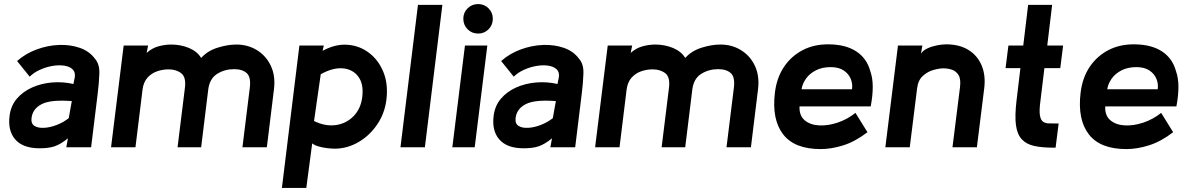

<svg xmlns="http://www.w3.org/2000/svg" viewBox="-20 -724 5853 944"><path d="M167 5Q90 3 54 -39.5Q18 -82 27 -154Q33 -204 63 -239Q93 -274 138 -294Q183 -314 236 -318.5Q289 -323 341 -311L348 -346Q351 -371 335.5 -384.5Q320 -398 293.5 -401.5Q267 -405 236 -399.5Q205 -394 175.5 -380.5Q146 -367 126 -347L64 -424Q106 -461 160.5 -481Q215 -501 270.5 -503Q326 -505 373 -488.5Q420 -472 447 -435Q470 -409 468.5 -362.5Q467 -316 460 -261L428 0H306L314 -44Q279 -15 248 -4.5Q217 6 167 5ZM318 -143 333 -227Q230 -235 185 -212Q140 -189 135 -143Q132 -116 149.5 -105Q167 -94 196.5 -95.5Q226 -97 258.5 -109.5Q291 -122 318 -143Z M1292 0H1172L1208 -291Q1215 -344 1193.5 -364Q1172 -384 1131 -384Q1085 -384 1048 -361Q1011 -338 1004 -285L969 0H853L889 -291Q896 -344 871.5 -363.5Q847 -383 809 -383Q780 -383 752.5 -373.5Q725 -364 705.5 -342.5Q686 -321 681 -285L646 0H526L588 -500H708L701 -464Q728 -488 760 -496.5Q792 -505 821 -505Q869 -505 909.5 -488Q950 -471 969 -439Q1000 -474 1049.5 -489.5Q1099 -505 1142 -505Q1199 -505 1244 -477Q1289 -449 1312 -399.5Q1335 -350 1327 -285Z M1486 200H1366L1452 -500H1572L1566 -474Q1628 -508 1687.5 -504Q1747 -500 1794 -464.5Q1841 -429 1865 -370Q1889 -311 1880 -235Q1872 -168 1835.5 -113.5Q1799 -59 1744.5 -26.5Q1690 6 1628 7Q1612 7 1589.5 4.5Q1567 2 1546.5 -4Q1526 -10 1515 -19ZM1524 -129Q1579 -102 1630.5 -109Q1682 -116 1718 -152.5Q1754 -189 1761 -247Q1769 -311 1741.5 -347.5Q1714 -384 1665 -388Q1616 -392 1557 -359Z M2069 0H1949L2035 -700H2155Z M2331 -559Q2300 -559 2279 -580Q2258 -601 2258 -632Q2258 -662 2279 -683Q2300 -704 2331 -704Q2361 -704 2382 -683Q2403 -662 2403 -632Q2403 -601 2382 -580Q2361 -559 2331 -559ZM2314 0H2204L2266 -500H2376Z M2547 5Q2470 3 2434 -39.5Q2398 -82 2407 -154Q2413 -204 2443 -239Q2473 -274 2518 -294Q2563 -314 2616 -318.5Q2669 -323 2721 -311L2728 -346Q2731 -371 2715.5 -384.5Q2700 -398 2673.5 -401.5Q2647 -405 2616 -399.5Q2585 -394 2555.5 -380.5Q2526 -367 2506 -347L2444 -424Q2486 -461 2540.5 -481Q2595 -501 2650.5 -503Q2706 -505 2753 -488.5Q2800 -472 2827 -435Q2850 -409 2848.5 -362.5Q2847 -316 2840 -261L2808 0H2686L2694 -44Q2659 -15 2628 -4.5Q2597 6 2547 5ZM2698 -143 2713 -227Q2610 -235 2565 -212Q2520 -189 2515 -143Q2512 -116 2529.5 -105Q2547 -94 2576.5 -95.5Q2606 -97 2638.5 -109.5Q2671 -122 2698 -143Z M3672 0H3552L3588 -291Q3595 -344 3573.5 -364Q3552 -384 3511 -384Q3465 -384 3428 -361Q3391 -338 3384 -285L3349 0H3233L3269 -291Q3276 -344 3251.5 -363.5Q3227 -383 3189 -383Q3160 -383 3132.5 -373.5Q3105 -364 3085.5 -342.5Q3066 -321 3061 -285L3026 0H2906L2968 -500H3088L3081 -464Q3108 -488 3140 -496.5Q3172 -505 3201 -505Q3249 -505 3289.5 -488Q3330 -471 3349 -439Q3380 -474 3429.5 -489.5Q3479 -505 3522 -505Q3579 -505 3624 -477Q3669 -449 3692 -399.5Q3715 -350 3707 -285Z M4261 -201H3911Q3909 -156 3936 -133Q3963 -110 4006.5 -107.5Q4050 -105 4098 -121Q4146 -137 4186 -169L4245 -74Q4185 -28 4126.5 -9.5Q4068 9 4015 9Q3886 9 3830 -64Q3774 -137 3790 -269Q3799 -342 3834.5 -395Q3870 -448 3926.5 -477.5Q3983 -507 4056 -506Q4139 -505 4190.5 -471Q4242 -437 4259 -374Q4271 -340 4271 -297Q4271 -254 4261 -201ZM4064 -394Q4022 -394 3991 -378Q3960 -362 3942.5 -337Q3925 -312 3921 -285H4169Q4173 -312 4162.5 -337Q4152 -362 4127.5 -378Q4103 -394 4064 -394Z M4783 0H4663L4700 -295Q4705 -336 4692.5 -355.5Q4680 -375 4659.5 -381.5Q4639 -388 4619 -388Q4598 -388 4569.5 -380Q4541 -372 4517.5 -351Q4494 -330 4489 -289L4453 0H4333L4395 -500H4515L4508 -460Q4518 -476 4539.5 -486Q4561 -496 4586.5 -501Q4612 -506 4632 -506Q4697 -506 4741.5 -478.5Q4786 -451 4806.5 -402Q4827 -353 4819 -289Z M4978 -230 4997 -389H4924L4938 -500H5011L5035 -700H5153L5129 -500H5207L5193 -389H5115L5095 -224Q5089 -179 5093 -156.5Q5097 -134 5108 -126Q5119 -118 5134 -117.5Q5149 -117 5165 -117H5185L5170 2H5158Q5103 2 5064.5 -6.5Q5026 -15 5003.5 -39.5Q4981 -64 4975 -109.5Q4969 -155 4978 -230Z M5764 -201H5414Q5412 -156 5439 -133Q5466 -110 5509.5 -107.5Q5553 -105 5601 -121Q5649 -137 5689 -169L5748 -74Q5688 -28 5629.5 -9.5Q5571 9 5518 9Q5389 9 5333 -64Q5277 -137 5293 -269Q5302 -342 5337.5 -395Q5373 -448 5429.5 -477.5Q5486 -507 5559 -506Q5642 -505 5693.5 -471Q5745 -437 5762 -374Q5774 -340 5774 -297Q5774 -254 5764 -201ZM5567 -394Q5525 -394 5494 -378Q5463 -362 5445.5 -337Q5428 -312 5424 -285H5672Q5676 -312 5665.5 -337Q5655 -362 5630.5 -378Q5606 -394 5567 -394Z"/></svg>

Font: Kulim Park
Style: Bold Italic
Weight: 700
Italic angle: -8°
Designer: Noponies / Dale Sattler
Foundry: Noponies
Version: Version 1.000; ttfautohint (v1.8.3)